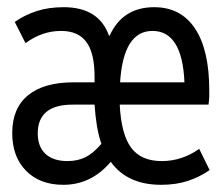

<svg xmlns="http://www.w3.org/2000/svg" viewBox="-20 -502 620 534"><path d="M156 12Q91 12 52.5 -27Q14 -66 14 -132Q14 -201 58 -237Q102 -273 184 -273H243V-289Q243 -355 220 -385.5Q197 -416 150 -416Q97 -416 51 -382L21 -441Q48 -460 81.5 -471Q115 -482 157 -482Q255 -482 283 -403H285Q321 -482 409 -482Q483 -482 522.5 -422.5Q562 -363 562 -251Q562 -240 562 -233.5Q562 -227 560 -211H313Q317 -129 344.5 -91.5Q372 -54 430 -54Q486 -54 534 -88L563 -29Q536 -10 503 1Q470 12 428 12Q334 12 288 -52Q234 12 156 12ZM314 -273H493Q487 -416 404 -416Q323 -416 314 -273ZM168 -54Q196 -54 218 -65Q240 -76 262 -102Q254 -125 249.5 -152.5Q245 -180 243 -211H182Q85 -211 85 -131Q85 -94 106.5 -74Q128 -54 168 -54Z"/></svg>

Font: Sometype Mono
Style: Regular
Weight: 400
Monospace: yes
Designer: Ryoichi Tsunekawa
Foundry: Dharma Type
Version: Version 1.000; ttfautohint (v1.8.3)